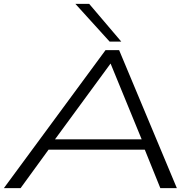

<svg xmlns="http://www.w3.org/2000/svg" viewBox="-52 -968 986 988"><path d="M-32 0 491 -710H561L858 0H773L693 -198H198L54 0ZM231 -251H677L517 -641ZM512 -754 336 -948H407L572 -754Z"/></svg>

Font: Georama ExtraExtended Light
Style: Italic
Weight: 300
Width: 8
Italic angle: -9°
Designer: Jean-Baptiste Levee
Foundry: Production Type
Version: Version 1.000